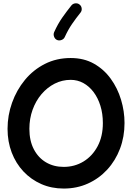

<svg xmlns="http://www.w3.org/2000/svg" viewBox="-20 -1069 785 1147"><path d="M360.4 -72Q301.1 -72 254.9 -99.2Q208.6 -126.5 182.1 -177.4Q155.5 -228.4 155.5 -299.3Q155.5 -360.2 174.7 -413.3Q193.8 -466.4 227.9 -506.5Q262 -546.5 306.7 -569.3Q351.4 -592 402.3 -592Q443 -592 477.9 -572.9Q512.8 -553.7 539.1 -518.9Q565.3 -484 579.9 -436.9Q594.5 -389.8 594.5 -334Q594.5 -254.4 563.3 -195.6Q532.1 -136.8 479.1 -104.4Q426 -72 360.4 -72ZM360.4 57.4Q439.1 57.4 505.2 27.5Q571.4 -2.3 620.7 -55.9Q669.9 -109.5 696.9 -180.7Q723.9 -251.8 723.9 -334Q723.9 -404.2 703.2 -473Q682.6 -541.9 641.8 -598.3Q601.1 -654.8 541.2 -688.6Q481.3 -722.4 402.3 -722.4Q317.4 -722.4 248 -687.1Q178.6 -651.9 128.8 -591.5Q79.1 -531.1 52.1 -455.5Q25.1 -379.9 25.1 -299.3Q25.1 -223 49.9 -158Q74.7 -93 120 -44.7Q165.3 3.5 226.5 30.5Q287.7 57.4 360.4 57.4ZM455.1 -1042Q444.2 -1050.7 429.7 -1049Q415.3 -1047.4 406.2 -1036.1Q378.9 -1002 352.4 -964.4Q325.9 -926.8 303.3 -876.7Q297.9 -863.8 303.1 -849.8Q308.3 -835.8 320.6 -830.3Q333.1 -824.8 347.3 -830.1Q361.5 -835.3 366.9 -847.9Q387.2 -892.1 410.2 -925.5Q433.2 -959 460.6 -993.2Q469.6 -1004 468 -1018.7Q466.3 -1033.4 455.1 -1042Z"/></svg>

Font: Mikhak VF
Style: Regular
Weight: 100
Designer: Amin Abedi
Version: Version 3.001